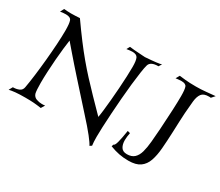

<svg xmlns="http://www.w3.org/2000/svg" viewBox="-128 -977 1535 1340"><g transform="rotate(30 639.5 -307.0)"><path d="M689 66Q682 49 647 4.5Q612 -40 548 -110Q490 -175 447.5 -222Q405 -269 373 -305Q341 -341 314 -371.5Q287 -402 260.5 -433Q234 -464 202 -501Q198 -475 193 -431.5Q188 -388 184 -337.5Q180 -287 177.5 -236Q175 -185 175 -144Q175 -116 176.5 -93.5Q178 -71 181 -60Q189 -37 211 -29Q233 -21 255 -21Q263 -21 269.5 -21.5Q276 -22 281 -23L263 7Q229 2 202 0Q175 -2 135 -2Q86 -2 55.5 1Q25 4 5 9L22 -21Q50 -21 71.5 -30.5Q93 -40 97 -65Q105 -109 113 -172Q121 -235 127.5 -304Q134 -373 138 -437Q142 -501 142 -547Q142 -603 134 -625Q126 -647 89 -647Q79 -647 68 -646Q57 -645 43 -643L59 -673Q70 -672 84.5 -671Q99 -670 115 -670Q134 -670 152.5 -671Q171 -672 186 -673Q238 -599 281.5 -541.5Q325 -484 365.5 -435.5Q406 -387 447.5 -342Q489 -297 536.5 -248Q584 -199 642 -140Q646 -160 650.5 -199Q655 -238 659.5 -287Q664 -336 667.5 -387Q671 -438 673 -484Q675 -530 675 -561Q675 -611 665.5 -632Q656 -653 621 -653Q611 -653 600 -651.5Q589 -650 575 -648L589 -674Q595 -673 626 -670Q657 -667 714 -664Q827 -672 844 -680L829 -656Q765 -656 755 -619Q749 -599 742.5 -554.5Q736 -510 729.5 -451.5Q723 -393 718 -329Q713 -265 709 -203.5Q705 -142 703 -92.5Q701 -43 701 -14Q701 8 702 25.5Q703 43 705 56ZM976 20Q935 20 899.5 13Q864 6 825 -9L830 -25Q841 -26 850 -60Q859 -94 869 -158L890 -152Q887 -136 885 -121.5Q883 -107 883 -93Q883 -58 897 -36Q911 -14 944 -14Q982 -14 1003.5 -34Q1025 -54 1035 -90.5Q1045 -127 1049.5 -176.5Q1054 -226 1058 -284Q1070 -466 1070 -554Q1070 -607 1062.5 -627Q1055 -647 1020 -647Q1011 -647 999.5 -646Q988 -645 974 -643L991 -673Q1005 -671 1039.5 -667.5Q1074 -664 1126 -664Q1166 -664 1205.5 -668Q1245 -672 1279 -675L1255 -648Q1251 -649 1247 -649Q1243 -649 1239 -649Q1198 -649 1181.5 -627Q1165 -605 1160.5 -564Q1156 -523 1152 -466Q1150 -438 1148.5 -399Q1147 -360 1145 -309Q1142 -234 1137 -173.5Q1132 -113 1117 -70Q1102 -27 1069 -3.5Q1036 20 976 20Z"/></g></svg>

Font: Luxurious Roman
Style: Regular
Weight: 400
Designer: Robert E. Leuschke
Foundry: Robert E. Leuschke
Version: Version 1.010; ttfautohint (v1.8.3)